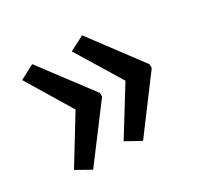

<svg xmlns="http://www.w3.org/2000/svg" viewBox="-97 -580 654 633"><g transform="rotate(-30 230.0 -264.0)"><path d="M237 -271 91 -465 36 -436 140 -264 36 -94 91 -63 237 -257ZM426 -271 281 -465 225 -436 330 -264 225 -94 281 -63 426 -257Z"/></g></svg>

Font: Noto Sans Arabic Condensed
Style: Regular
Weight: 400
Width: 3
Designer: Nadine Chahine
Foundry: Monotype Imaging Inc.
Version: 1.001